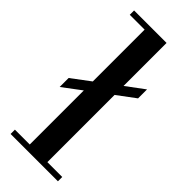

<svg xmlns="http://www.w3.org/2000/svg" viewBox="-235 -750 786 786"><g transform="rotate(45 158.0 -357.5)"><path d="M107 -390V-690H21V-715H209V-466L287 -524V-472L209 -414V-25H295V0H21V-25H107V-338L27 -278V-330Z"/></g></svg>

Font: Justus
Style: Oldstyle
Weight: 500
Version: Version 001.000